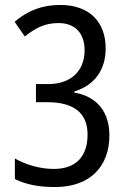

<svg xmlns="http://www.w3.org/2000/svg" viewBox="-20 -744 512 774"><path d="M406 -549C406 -655 341 -724 223 -724C149 -724 91 -701 39 -656L80 -597C123 -631 160 -651 216 -651C282 -651 321 -611 321 -541C321 -460 268 -405 174 -405H125V-332H171C278 -332 333 -288 333 -202C333 -118 291 -63 197 -63C144 -63 88 -78 40 -105V-22C88 1 138 10 202 10C345 10 421 -75 421 -198C421 -292 372 -355 279 -371V-375C361 -400 406 -462 406 -549Z"/></svg>

Font: Noto Sans Condensed
Style: Regular
Weight: 400
Width: 3
Designer: Monotype Design Team
Foundry: Monotype Imaging Inc.
Version: Version 2.013